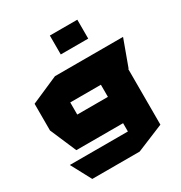

<svg xmlns="http://www.w3.org/2000/svg" viewBox="-221 -939 1228 1302"><g transform="rotate(-30 393.0 -288.0)"><path d="M252 -319V-525H784V-524L709 -319ZM122 205 38 48V47H492V205ZM126 -18 38 -223V-224H492V-18ZM38 -224V-432L251 -525H252V-224ZM492 205V-319H706V117L493 205ZM359 -633V-781H574V-633Z"/></g></svg>

Font: Foldit ExtraBold
Style: Regular
Weight: 800
Version: Version 1.003